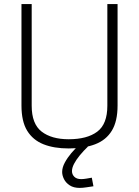

<svg xmlns="http://www.w3.org/2000/svg" viewBox="-20 -717 680 939"><path d="M316 9Q244 9 192.5 -11.5Q141 -32 113 -77.5Q85 -123 85 -201V-697H135V-200Q135 -111 183.5 -73.5Q232 -36 316 -36Q406 -36 455.5 -73Q505 -110 505 -200V-697H555V-201Q555 -124 527 -78Q499 -32 445.5 -11.5Q392 9 316 9ZM370 202Q340 202 321 189.5Q302 177 293 159Q284 141 284 124Q284 102 297 78Q310 54 329 31.5Q348 9 367 -7L410 0Q388 21 370 43Q352 65 342 84.5Q332 104 332 120Q332 136 343.5 147.5Q355 159 377 159Q388 159 403 156.5Q418 154 429 152L437 194Q423 196 403.5 199Q384 202 370 202Z"/></svg>

Font: Cairo Play Light
Style: Regular
Weight: 300
Version: Version 3.119